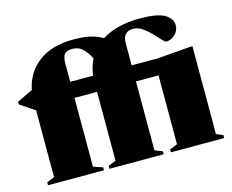

<svg xmlns="http://www.w3.org/2000/svg" viewBox="-103 -895 1262 1044"><g transform="rotate(-15 528.0 -373.5)"><path d="M360 0H45V-16.5L88 -34V-410L5.5 -465.5V-480.5L94 -523.5Q113.5 -619.5 187.8 -674.8Q262 -730 381.5 -730Q444.5 -730 482.8 -719.8Q521 -709.5 546.5 -693.5Q586.5 -719.5 640.5 -733.2Q694.5 -747 761 -747Q859 -747 900 -723Q941 -699 941 -660.5Q941 -630.5 918.2 -609.2Q895.5 -588 869 -588Q862 -588 846.5 -605.2Q831 -622.5 809.5 -645Q788 -667.5 762.8 -684.8Q737.5 -702 711.5 -702Q653 -702 653 -636V-512H800L985.5 -527H999V-32.5L1036.5 -16.5V0H737V-16.5L780 -34V-421.5H653V-34L696 -16.5V0H391V-16.5L434 -34V-421.5H307V-34L360 -16.5ZM307 -614V-512H436Q442 -561.5 462.5 -602Q449 -631.5 425 -656.8Q401 -682 363 -682Q333 -682 320 -667.5Q307 -653 307 -614Z"/></g></svg>

Font: Newsreader Display ExtraBold
Style: Regular
Weight: 800
Designer: Hugues Gentile
Foundry: Production Type
Version: Version 1.001